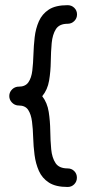

<svg xmlns="http://www.w3.org/2000/svg" viewBox="-20 -746 384 757"><path d="M283.2 -45.4Q283.2 -30.3 272.7 -19.5Q262.2 -8.8 246.6 -8.8Q199.7 -8.8 172.9 -26.1Q146 -43.5 133.3 -72.3Q120.6 -101.1 116.2 -135.3Q111.8 -169.4 110.8 -203.6Q109.9 -237.8 106.2 -266.6Q102.5 -295.4 91.1 -312.7Q79.6 -330.1 53.7 -330.1Q52.2 -330.1 51.3 -330.1Q51.3 -330.1 50.8 -330.1Q36.6 -331.5 26.6 -342.3Q16.6 -353 16.6 -367.2Q16.6 -380.4 24.9 -390.4Q33.2 -400.4 44.9 -403.3Q44.9 -403.3 45.4 -403.3Q46.4 -403.3 47.4 -403.8Q47.9 -403.8 48.3 -403.8Q49.3 -403.8 49.8 -404.3Q50.8 -404.3 51.3 -404.3Q51.8 -404.3 52.2 -404.3H52.7Q53.2 -404.3 53.7 -404.3Q80.1 -404.3 92 -421.6Q104 -439 107.4 -467.8Q110.8 -496.6 111.8 -530.8Q112.8 -564.9 116.7 -599.1Q120.6 -633.3 133.3 -662.1Q146 -690.9 172.6 -708.3Q199.2 -725.6 246.6 -725.6Q262.2 -725.6 272.9 -715.1Q283.7 -704.6 283.7 -689Q283.7 -673.8 272.9 -663.1Q262.2 -652.3 246.6 -652.3Q213.9 -652.3 200.4 -631.1Q187 -609.9 183.8 -576.2Q180.7 -542.5 180.2 -503.4Q179.7 -464.4 173.6 -428.2Q167.5 -392.1 146.5 -366.7Q166.5 -340.8 172.1 -304.7Q177.7 -268.6 178.2 -229.7Q178.7 -190.9 181.9 -157.5Q185.1 -124 199 -103Q212.9 -82 246.6 -82Q262.2 -82 272.7 -71.5Q283.2 -61 283.2 -45.4Z"/></svg>

Font: Mikhak-DS2-FD Regular
Style: Regular
Weight: 400
Designer: Amin Abedi
Version: Version 3.4